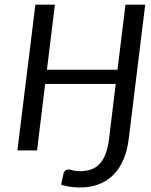

<svg xmlns="http://www.w3.org/2000/svg" viewBox="-20 -662 663 845"><path d="M546.4 -49.3Q540 1.5 522.9 41Q505.9 80.6 478.8 107.7Q451.7 134.8 414.8 148.9Q377.9 163.1 332.5 163.1Q312 163.1 291.3 160.4Q270.5 157.7 249 150.9Q251.5 138.2 254.4 125.7Q257.3 113.3 259.8 100.6Q261.7 93.3 267.1 88.6Q272.5 84 281.2 84Q288.6 84 300.3 87.6Q312 91.3 332.5 91.3Q358.9 91.3 380.4 84Q401.9 76.7 417.7 60.1Q433.6 43.5 444.1 17.1Q454.6 -9.3 459.5 -47.4L489.3 -292.5H178.7L143.1 0H56.6L135.7 -641.6H221.7L186.5 -355H497.1L532.2 -641.6H619.1Z"/></svg>

Font: Carlito
Style: Italic
Weight: 400
Italic angle: -7°
Designer: Lukasz Dziedzic
Foundry: tyPoland Lukasz Dziedzic
Version: Version 1.104